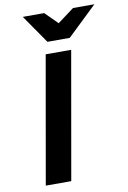

<svg xmlns="http://www.w3.org/2000/svg" viewBox="-99 -980 695 1039"><g transform="rotate(-10 248.0 -460.5)"><path d="M66 0 189 -700H329L206 0ZM210 -765 102 -921H219.5L287.5 -853.5L378 -921H495.5L332.5 -765Z"/></g></svg>

Font: Overpass ExtraBold
Style: Italic
Weight: 800
Italic angle: -10°
Designer: Delve Withrington, Dave Bailey, Thomas Jockin
Foundry: Delve Fonts LLC
Version: Version 4.000